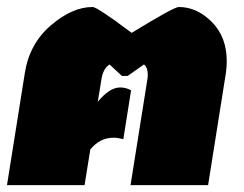

<svg xmlns="http://www.w3.org/2000/svg" viewBox="-37 -537 707 557"><path d="M-16.7 0 35 -325Q48.3 -410 110.4 -463.3Q172.5 -516.7 231.7 -516.7Q238.3 -516.7 266.7 -497.9Q295 -479.2 320 -460L345 -441.7Q467.5 -516.7 481.7 -516.7Q534.2 -516.7 577.5 -473.3Q620.8 -430 620.8 -359.2Q620.8 -342.5 618.3 -325L566.7 0H341.7L390.8 -308.3Q391.7 -312.5 391.7 -320Q391.7 -330 389.2 -337.5Q386.7 -345 383.3 -347.5L380.8 -350L333.3 -316.7H325H316.7L280.8 -350Q262.5 -338.3 257.5 -308.3L246.7 -241.7Q280.8 -283.3 311.7 -283.3Q328.3 -283.3 343.3 -275L320.8 -133.3Q304.2 -137.5 292.5 -137.5Q252.5 -137.5 225 -103.3L208.3 0Z"/></svg>

Font: BoonTook
Style: Italic
Weight: 400
Italic angle: -9°
Designer: Sungsit Sawaiwan
Foundry: FontUni
Version: Version 3.0